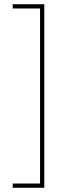

<svg xmlns="http://www.w3.org/2000/svg" viewBox="-20 -762 357 906"><path d="M189 -742H40V-722H169V104H40V124H189Z"/></svg>

Font: Montserrat Thin
Style: Regular
Weight: 250
Designer: Julieta Ulanovsky
Foundry: Julieta Ulanovsky
Version: Version 4.000